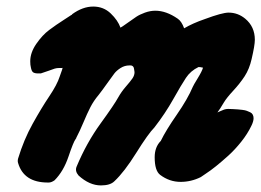

<svg xmlns="http://www.w3.org/2000/svg" viewBox="-20 -561 798 586"><path d="M677.7 -228.5Q681.6 -228.5 690.9 -228Q700.2 -227.5 706.1 -227.1Q711.9 -226.6 720.2 -225.6Q728.5 -224.6 733.4 -222.7Q738.3 -220.7 743.7 -218.3Q749 -215.8 751.5 -210.9Q753.9 -206.1 753.9 -200.2Q753.9 -190.4 747.1 -176.8Q735.4 -152.3 716.3 -128.4Q697.3 -104.5 676.8 -85.9Q656.2 -67.4 639.2 -53.7Q622.1 -40 607.9 -30.8Q593.8 -21.5 592.8 -20.5Q563.5 -5.9 531.2 -5.9Q497.1 -5.9 468.8 -27.3Q452.1 -40 452.1 -81.1Q452.1 -112.3 470.7 -130.9Q486.3 -163.1 519.5 -210.9Q552.7 -258.8 568.4 -295.9Q570.3 -300.8 583.5 -322.3Q596.7 -343.8 599.6 -354.5Q598.6 -354.5 596.7 -355Q594.7 -355.5 591.8 -356Q588.9 -356.4 585.9 -356.4Q561.5 -344.7 547.4 -323.2Q533.2 -301.8 508.8 -258.3Q484.4 -214.8 451.2 -171.9Q432.6 -153.3 396 -94.7Q359.4 -36.1 329.1 -7.8Q316.4 4.9 288.1 4.9Q252.9 4.9 219.7 -25.4Q208 -39.1 213.9 -52.7Q244.1 -125 286.6 -183.6Q329.1 -242.2 340.8 -263.7Q350.6 -281.2 364.3 -296.9Q377.9 -312.5 384.3 -321.8Q390.6 -331.1 390.6 -340.8Q390.6 -341.8 390.1 -344.2Q389.6 -346.7 389.6 -347.7Q388.7 -361.3 377.9 -361.3H375Q360.4 -361.3 348.1 -353.5Q335.9 -345.7 329.1 -336.9Q322.3 -328.1 307.1 -306.6Q292 -285.2 281.2 -271.5Q265.6 -252.9 255.9 -233.9Q246.1 -214.8 234.9 -188Q223.6 -161.1 212.9 -140.6Q212.9 -138.7 210.9 -136.7Q204.1 -127.9 189 -83Q173.8 -38.1 146.5 -10.7Q136.7 -3.9 128.9 -3.9H126Q52.7 -3.9 35.2 -63.5Q33.2 -69.3 35.2 -77.1Q52.7 -134.8 79.6 -183.1Q106.4 -231.4 130.4 -267.1Q154.3 -302.7 162.1 -327.1Q171.9 -353.5 170.9 -354.5L169.9 -353.5Q168.9 -353.5 167 -353.5Q165 -353.5 161.1 -353.5Q153.3 -353.5 147 -351.6Q140.6 -349.6 128.9 -345.2Q117.2 -340.8 104.5 -336.9H96.7Q85.9 -336.9 81.1 -340.3Q76.2 -343.8 74.2 -355.5Q72.3 -362.3 72.3 -374Q72.3 -400.4 90.8 -427.2Q109.4 -454.1 130.4 -469.7Q151.4 -485.4 174.3 -500Q197.3 -514.6 198.2 -515.6Q200.2 -515.6 200.2 -517.6Q232.4 -541 264.6 -541Q295.9 -541 317.9 -520Q339.8 -499 347.7 -476.6Q354.5 -480.5 370.1 -491.7Q385.7 -502.9 396 -509.8Q406.2 -516.6 422.4 -522.5Q438.5 -528.3 454.1 -528.3Q487.3 -528.3 522.5 -503.9Q534.2 -496.1 542 -474.6Q568.4 -490.2 605.5 -502.9Q658.2 -522.5 677.7 -522.5Q706.1 -522.5 728.5 -503.9Q757.8 -479.5 757.8 -439.5Q757.8 -422.9 748 -380.9Q741.2 -350.6 726.6 -328.1Q711.9 -305.7 691.9 -284.2Q671.9 -262.7 663.1 -248Q652.3 -229.5 643.6 -217.8Q646.5 -218.8 652.3 -221.7Q658.2 -224.6 664.1 -226.6Q669.9 -228.5 675.8 -228.5Z"/></svg>

Font: Essays1743
Style: BoldItalic
Weight: 700
Italic angle: -10°
Designer: Based on the typeface in a 1743 English translation of the essays of Montaigne.  PostScript/TrueType font designed by Jo
Version: Version 002.100